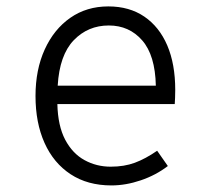

<svg xmlns="http://www.w3.org/2000/svg" viewBox="-20 -554 640 584"><path d="M154.5 -237.5Q156 -171.5 178.2 -129.2Q200.5 -87 237 -67Q273.5 -47 316.5 -47Q358 -47 390.2 -59Q422.5 -71 458 -95.5L490.5 -49Q454 -21 408.2 -5.5Q362.5 10 319 10Q246.5 10 194.8 -24Q143 -58 115.5 -119.2Q88 -180.5 88 -262Q88 -342 116 -403.5Q144 -465 193.8 -499.8Q243.5 -534.5 309.5 -534.5Q373.5 -534.5 419 -503.5Q464.5 -472.5 488.8 -415.8Q513 -359 513 -280.5Q513 -267 512.5 -256.2Q512 -245.5 511.5 -237.5ZM311 -476.5Q247.5 -476.5 204.2 -431.5Q161 -386.5 155.5 -293.5H454Q452 -386 412.5 -431.2Q373 -476.5 311 -476.5Z"/></svg>

Font: Fira Code Light Light
Style: Regular
Weight: 300
Monospace: yes
Version: Version 5.002